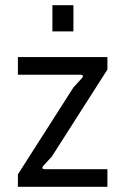

<svg xmlns="http://www.w3.org/2000/svg" viewBox="-20 -720 483 740"><path d="M49 0H394V-68H152C144 -68 139 -72 148 -82L180 -117L394 -452V-500H49V-432H291C298 -432 304 -427 295 -418L263 -383L49 -48ZM182 -599H263V-700H182Z"/></svg>

Font: Finlandica
Style: Regular
Weight: 400
Designer: Niklas Ekholm, Juho Hiilivirta, Jaakko Suomalainen
Foundry: Helsinki Type Studio
Version: Version 2.000;Glyphs 3.2 (3202)